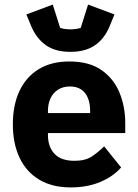

<svg xmlns="http://www.w3.org/2000/svg" viewBox="-20 -805 602 837"><path d="M288 12Q208 12 151.5 -21.5Q95 -55 65.5 -117Q36 -179 36 -263Q36 -346 64.5 -407.5Q93 -469 148 -503Q203 -537 282 -537Q369 -537 422.5 -499.5Q476 -462 501 -401Q526 -340 526 -269V-225H189V-217Q189 -165 217.5 -134.5Q246 -104 305 -104Q352 -104 380.5 -123Q409 -142 434 -167L508 -75Q473 -35 416.5 -11.5Q360 12 288 12ZM285 -428Q255 -428 233.5 -414.5Q212 -401 200.5 -377Q189 -353 189 -320V-312H373V-321Q373 -353 363.5 -377Q354 -401 334.5 -414.5Q315 -428 285 -428ZM287 -579Q221 -579 180 -608Q139 -637 116 -691L95 -742L210 -785L242 -684Q248 -681 261 -679Q274 -677 287 -677Q300 -677 313 -679Q326 -681 332 -684L364 -785L479 -742L458 -691Q436 -637 394.5 -608Q353 -579 287 -579Z"/></svg>

Font: IBM Plex Sans
Style: Bold
Weight: 700
Designer: Mike Abbink, Paul van der Laan, Pieter van Rosmalen
Foundry: Bold Monday
Version: Version 3.201